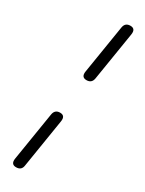

<svg xmlns="http://www.w3.org/2000/svg" viewBox="-235 -742 723 958"><g transform="rotate(30 127.0 -262.5)"><path d="M147 -366Q116 -366 122 -402L167 -681Q172 -711 202 -711Q233 -711 227 -675L182 -396Q177 -366 147 -366ZM60 186Q29 186 35 150L80 -129Q85 -160 115 -160Q146 -160 140 -124L95 156Q91 186 60 186Z"/></g></svg>

Font: Nunito Light
Style: Italic
Weight: 300
Italic angle: -9°
Designer: Vernon Adams
Foundry: Vernon Adams
Version: Version 3.601; ttfautohint (v1.8.2.53-6de2)